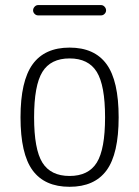

<svg xmlns="http://www.w3.org/2000/svg" viewBox="-20 -715 540 745"><path d="M355.5 -436Q323.2 -488.3 250 -488.3Q176.8 -488.3 144.5 -436Q112.3 -383.8 112.3 -259.8Q112.3 -135.7 144.5 -84Q176.8 -32.2 250 -32.2Q323.2 -32.2 355.5 -84Q387.7 -135.7 387.7 -259.8Q387.7 -383.8 355.5 -436ZM59.6 -259.8Q59.6 -400.4 106.4 -465.3Q153.3 -530.3 250 -530.3Q346.7 -530.3 393.6 -465.8Q440.4 -401.4 440.4 -259.8Q440.4 -118.2 393.6 -54.2Q346.7 9.8 250 9.8Q153.3 9.8 106.4 -54.2Q59.6 -118.2 59.6 -259.8ZM127.9 -695.3H372.1Q379.9 -695.3 385.7 -689Q391.6 -682.6 391.6 -674.8Q391.6 -667 385.7 -661.1Q379.9 -655.3 372.1 -655.3H127.9Q120.1 -655.3 114.3 -661.1Q108.4 -667 108.4 -674.8Q108.4 -682.6 114.3 -689Q120.1 -695.3 127.9 -695.3Z"/></svg>

Font: Rounded-X Mgen+ 1mn light
Style: Regular
Weight: 200
Designer: [Source Han Sans]
Ryoko NISHIZUKA  (kana & ideographs); Paul D. Hunt (Latin, Greek & Cyrillic); Wenlong ZHANG  (bopomofo
Version: Version 1.059.20150602